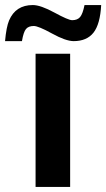

<svg xmlns="http://www.w3.org/2000/svg" viewBox="-70 -741 421 761"><path d="M208 0H71V-528H208ZM222 -578Q191 -578 136.5 -608Q82 -638 64 -638Q43 -638 33 -626Q23 -614 17 -578H-50Q-45 -634 -34 -660Q-8 -721 60 -721Q91 -721 146 -691Q201 -661 216 -661Q237 -661 247.5 -673.5Q258 -686 265 -721H331Q327 -645 300.5 -611.5Q274 -578 222 -578Z"/></svg>

Font: Libra Sans
Style: Bold
Weight: 700
Foundry: Context Ltd
Version: Version 1.000